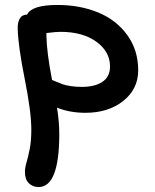

<svg xmlns="http://www.w3.org/2000/svg" viewBox="-20 -462 629 778"><path d="M136.2 295.9Q112.8 295.9 96.9 280.5Q81.1 265.1 81.1 234.9Q81.1 217.8 87.4 196.5Q93.8 175.3 100.3 142.3Q106.9 109.4 106.9 64Q106.9 -8.3 80.3 -141.4Q53.7 -274.4 51.8 -344.2Q50.8 -370.6 60.1 -386.7Q69.3 -402.8 89.8 -402.8Q108.9 -441.9 211.9 -441.9Q304.2 -441.9 377.9 -411.4Q451.7 -380.9 495.8 -319.8Q540 -258.8 540 -176.8Q540 -101.6 479.7 -53.2Q419.4 -4.9 326.2 -4.9Q262.2 -4.9 210.9 -25.9Q220.2 29.8 220.2 81.1Q220.2 295.9 136.2 295.9ZM168 -319.8Q168.9 -251.5 190.9 -138.2Q194.8 -136.7 209.5 -130.4Q224.1 -124 234.4 -120.4Q244.6 -116.7 265.6 -113.3Q286.6 -109.9 311 -109.9Q364.3 -109.9 395 -130.4Q425.8 -150.9 425.8 -192.9Q425.8 -252.9 370.4 -293Q314.9 -333 225.1 -333Q208 -333 168 -328.1Z"/></svg>

Font: Shantell Sans Irregular Bouncy
Style: Regular
Weight: 500
Designer: Stephen Nixon, Anya Danilova, Shantell Martin
Foundry: Arrow Type
Version: Version 1.006;[9816181b4]